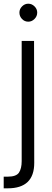

<svg xmlns="http://www.w3.org/2000/svg" viewBox="-22 -771 283 1038"><path d="M130.9 -653.8Q110.8 -653.8 96.9 -668.5Q83 -683.1 83 -703.1Q83 -722.2 97.4 -736.6Q111.8 -751 130.9 -751Q149.9 -751 164.6 -736.6Q179.2 -722.2 179.2 -703.1Q179.2 -683.1 164.6 -668.5Q149.9 -653.8 130.9 -653.8ZM-2 247.1V184.1H20Q65.9 184.1 80.6 162.1Q95.2 140.1 95.2 100.1V-549.8H162.1L163.1 109.9Q163.1 247.1 20 247.1Z"/></svg>

Font: Oakes Grotesk
Style: Light
Weight: 300
Designer: Samuel Oakes
Foundry: Samuel Oakes
Version: Version 1.0 | wf-rip DC20170320